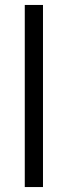

<svg xmlns="http://www.w3.org/2000/svg" viewBox="-20 -755 274 775"><path d="M80 0V-735H153.5V0Z"/></svg>

Font: Cns Manrope
Style: Regular
Weight: 400
Designer: Mikhail Sharanda
Foundry: Mikhail Sharanda
Version: Version 4.504